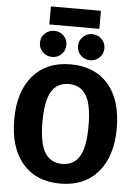

<svg xmlns="http://www.w3.org/2000/svg" viewBox="-67 -1100 825 1166"><g transform="rotate(5 345.5 -516.5)"><path d="M500 -940H195V-1050H500ZM309 -825Q309 -791 286 -768Q263 -745 229 -745Q195 -745 171.5 -768Q148 -791 148 -825Q148 -858 171.5 -881Q195 -904 229 -904Q263 -904 286 -881Q309 -858 309 -825ZM460 -904Q494 -904 517.5 -881Q541 -858 541 -825Q541 -791 517.5 -768Q494 -745 460 -745Q427 -745 403.5 -768Q380 -791 380 -825Q380 -858 403.5 -881Q427 -904 460 -904ZM345 -710Q493 -710 575.5 -615Q658 -520 658 -347Q658 -177 575 -80Q492 17 345 17Q198 17 115.5 -78.5Q33 -174 33 -347Q33 -517 116 -613.5Q199 -710 345 -710ZM345 -103Q417 -103 451.5 -160.5Q486 -218 486 -347Q486 -476 451 -533Q416 -590 345 -590Q274 -590 239.5 -532.5Q205 -475 205 -347Q205 -219 240 -161Q275 -103 345 -103Z"/></g></svg>

Font: FiraGO
Style: Bold
Weight: 700
Designer: bBox Type
Foundry: bBox Type GmbH
Version: Version 1.001;PS 001.001;hotconv 1.0.88;makeotf.lib2.5.64775